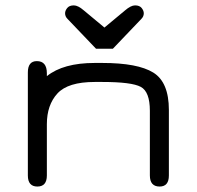

<svg xmlns="http://www.w3.org/2000/svg" viewBox="-20 -683 728 710"><path d="M330.1 -379.9Q231.4 -379.9 192.4 -337.4Q153.3 -294.9 153.3 -223.6V-34.2Q153.3 6.8 118.2 6.8Q83 6.8 83 -34.2V-415Q83 -457 116.2 -457Q153.3 -457 153.3 -412.1V-401.4Q213.9 -450.2 330.1 -450.2H358.4Q489.3 -450.2 546.9 -414.6Q604.5 -378.9 604.5 -276.4V-34.2Q604.5 6.8 570.3 6.8Q534.2 6.8 534.2 -34.2V-273.4Q534.2 -343.8 500.5 -361.8Q466.8 -379.9 358.4 -379.9ZM397.5 -502.9H335L229.5 -613.3Q220.7 -622.1 220.7 -633.8Q220.7 -643.6 228.5 -653.3Q236.3 -663.1 252.9 -663.1Q268.6 -663.1 290 -644.5L366.2 -581.1L442.4 -644.5Q463.9 -663.1 479.5 -663.1Q496.1 -663.1 503.9 -653.3Q511.7 -643.6 511.7 -633.8Q511.7 -622.1 502.9 -613.3Z"/></svg>

Font: Jura
Style: DemiBold
Weight: 600
Version: Version 2.4